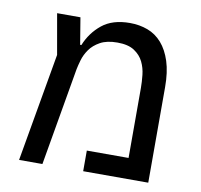

<svg xmlns="http://www.w3.org/2000/svg" viewBox="-72 -694 805 770"><g transform="rotate(10 330.5 -309.0)"><path d="M131 -441 102 -606H197L215 -497H220Q241 -549 283.5 -583.5Q326 -618 397 -618Q436 -618 469.5 -605.5Q503 -593 527.5 -565Q552 -537 566 -493.5Q580 -450 580 -389V0H315V-84H485V-369Q485 -393 482 -421.5Q479 -450 467 -474.5Q455 -499 430 -515.5Q405 -532 361 -532Q318 -532 291 -517Q264 -502 249 -480.5Q234 -459 227.5 -436.5Q221 -414 218 -399L149 0H54Z"/></g></svg>

Font: IBM Plex Sans Hebrew Text
Style: Regular
Weight: 450
Designer: Mike Abbink, Paul van der Laan, Pieter van Rosmalen, Yanek Iontef
Foundry: Bold Monday
Version: Version 1.2